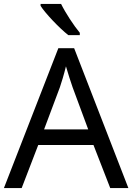

<svg xmlns="http://www.w3.org/2000/svg" viewBox="-20 -964 679 984"><path d="M293 -944H188V-934C211 -897 284 -820 330 -784H389V-796C358 -833 315 -899 293 -944ZM545 0H638L360 -717H279L0 0H91L176 -221H459ZM352 -517 432 -301H206L287 -517C295 -540 308 -583 318 -624C325 -599 346 -533 352 -517Z"/></svg>

Font: Noto Sans Mahajani
Style: Regular
Weight: 400
Designer: Monotype Design Team
Foundry: Monotype Imaging Inc.
Version: Version 2.003